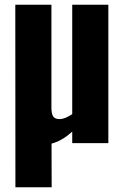

<svg xmlns="http://www.w3.org/2000/svg" viewBox="-20 -598 520 802"><path d="M44.4 184.1 43.9 -578.1H194.8V-147.5Q194.8 -123.5 202.1 -111.8Q209 -100.6 228.5 -100.6Q229.5 -100.6 230 -100.6Q250.5 -100.6 281.7 -121.1V-578.1H432.6V0H281.7V-48.3Q245.1 -14.6 208 -2Q200.7 0.5 195.3 2L195.8 184.1Z"/></svg>

Font: Oswald
Style: DemiBold
Weight: 600
Designer: Vernon Adams
Foundry: Vernon Adams
Version: 3.0; ttfautohint (v0.95) -l 8 -r 50 -G 200 -x 0 -w "G" -W -c